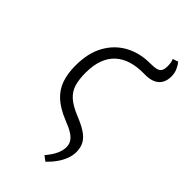

<svg xmlns="http://www.w3.org/2000/svg" viewBox="-263 -700 1005 1005"><g transform="rotate(45 239.5 -198.0)"><path d="M296 233 268 212Q295 180 307.5 153Q320 126 320 101Q320 80 310 64Q300 48 278 34Q256 20 217 5Q153 -21 117 -54.5Q81 -88 66 -132.5Q51 -177 51 -235Q51 -327 86 -390Q121 -453 181.5 -486Q242 -519 319 -519Q350 -519 366 -523.5Q382 -528 388.5 -540Q395 -552 395 -575Q395 -588 393 -598Q391 -608 387 -619L417 -629Q430 -613 438.5 -593Q447 -573 447 -549Q447 -520 435 -499Q423 -478 398.5 -467.5Q374 -457 335 -458Q284 -459 243 -446.5Q202 -434 173.5 -408Q145 -382 130 -341.5Q115 -301 115 -245Q115 -197 125 -162.5Q135 -128 163 -102.5Q191 -77 245 -55Q290 -37 318.5 -18.5Q347 0 361 24Q375 48 375 83Q375 107 365.5 133Q356 159 338 184.5Q320 210 296 233Z"/></g></svg>

Font: Literata 18pt Light
Style: Italic
Weight: 300
Italic angle: -2°
Designer: Latin by Veronika Burian and Jose Scaglione. Greek by Irene Vlachou. Cyrillic by Vera Evstafieva
Foundry: TypeTogether
Version: Version 3.103;gftools[0.9.29]